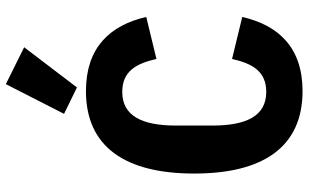

<svg xmlns="http://www.w3.org/2000/svg" viewBox="-214 -802 1029 640"><g transform="rotate(-90 300.0 -482.5)"><path d="M316 12C460 12 535 -67 563 -189L423 -223C408 -157 383 -109 313 -109C232 -109 201 -177 201 -288V-410C201 -521 232 -589 313 -589C383 -589 408 -541 423 -475L563 -509C535 -631 460 -710 316 -710C129 -710 41 -578 41 -349C41 -120 129 12 316 12ZM462 -916 339 -977 240 -783 328 -740Z"/></g></svg>

Font: IBM Plex Mono
Style: Bold
Weight: 700
Monospace: yes
Designer: Mike Abbink, Paul van der Laan, Pieter van Rosmalen
Foundry: Bold Monday
Version: Version 2.004